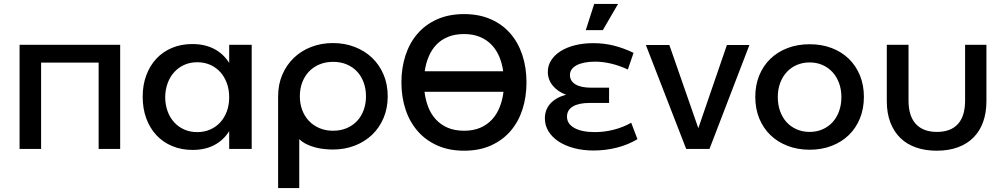

<svg xmlns="http://www.w3.org/2000/svg" viewBox="-20 -761 5147 981"><path d="M594 -532V0H484V-441H190V0H80V-532Z M1151 -91Q1122 -44.5 1075 -19.8Q1028 5 964 5Q906.5 5 859.5 -14.8Q812.5 -34.5 779 -70.5Q745.5 -106.5 727.2 -156.5Q709 -206.5 709 -267Q709 -327 727.5 -376.5Q746 -426 779.2 -461.5Q812.5 -497 859.2 -516.5Q906 -536 962 -536Q1026.5 -536 1074 -511.2Q1121.5 -486.5 1151 -439.5V-532H1266V0H1151ZM988 -443Q952 -443 922 -429.8Q892 -416.5 870.2 -392.5Q848.5 -368.5 836.5 -335.8Q824.5 -303 824 -264Q824.5 -225 836.5 -192.2Q848.5 -159.5 870 -136Q891.5 -112.5 921.5 -99.2Q951.5 -86 988 -86Q1024 -86 1054 -99.2Q1084 -112.5 1105.5 -136Q1127 -159.5 1139 -192.2Q1151 -225 1151 -264Q1151 -303.5 1139 -336.2Q1127 -369 1105.5 -392.8Q1084 -416.5 1054 -429.8Q1024 -443 988 -443Z M1681 3Q1659.5 3 1636.2 0.5Q1613 -2 1590.2 -8Q1567.5 -14 1546.5 -24.2Q1525.5 -34.5 1509 -50V200H1401V-269Q1401 -329.5 1422.5 -379.5Q1444 -429.5 1481.5 -465.5Q1519 -501.5 1570.2 -521.2Q1621.5 -541 1681 -541Q1741 -541 1792.2 -521.2Q1843.5 -501.5 1881 -465.8Q1918.5 -430 1939.8 -380Q1961 -330 1961 -269Q1961 -208.5 1939.8 -158.2Q1918.5 -108 1881 -72.2Q1843.5 -36.5 1792.2 -16.8Q1741 3 1681 3ZM1681 -93Q1720 -93 1751.2 -106.2Q1782.5 -119.5 1804.5 -143Q1826.5 -166.5 1838.2 -198.8Q1850 -231 1850 -269Q1850 -307 1838.2 -339.2Q1826.5 -371.5 1804.8 -395Q1783 -418.5 1751.8 -431.8Q1720.5 -445 1682 -445Q1643.5 -445 1612 -431.8Q1580.5 -418.5 1558.2 -395Q1536 -371.5 1524 -339.2Q1512 -307 1512 -269Q1512 -231.5 1524 -199.2Q1536 -167 1558.2 -143.5Q1580.5 -120 1611.8 -106.5Q1643 -93 1681 -93Z M2351 9Q2275 9 2215.5 -17.2Q2156 -43.5 2115 -90Q2074 -136.5 2052.5 -200.5Q2031 -264.5 2031 -340Q2031 -414 2051.8 -477.8Q2072.5 -541.5 2113 -588.5Q2153.5 -635.5 2213.2 -662.2Q2273 -689 2351 -689Q2427.5 -689 2487 -663Q2546.5 -637 2587 -590.5Q2627.5 -544 2648.8 -480Q2670 -416 2670 -340Q2670 -266 2649.5 -202.2Q2629 -138.5 2588.5 -91.5Q2548 -44.5 2488.5 -17.8Q2429 9 2351 9ZM2351 -93Q2398.5 -93 2433.8 -108.2Q2469 -123.5 2493.8 -150.2Q2518.5 -177 2533 -213.5Q2547.5 -250 2552.5 -292H2149Q2154 -250.5 2168 -214.2Q2182 -178 2206.8 -151Q2231.5 -124 2267.2 -108.5Q2303 -93 2351 -93ZM2351 -587Q2304.5 -587 2269.5 -572.8Q2234.5 -558.5 2210 -533Q2185.5 -507.5 2170.8 -472.8Q2156 -438 2150 -397H2551Q2545.5 -437 2531 -471.5Q2516.5 -506 2492 -531.8Q2467.5 -557.5 2432.5 -572.2Q2397.5 -587 2351 -587Z M3013 8Q2958.5 8 2912.8 -4.2Q2867 -16.5 2834 -38.2Q2801 -60 2782.5 -90Q2764 -120 2764 -156Q2764 -201 2792.2 -232Q2820.5 -263 2872 -277Q2829 -293 2804 -323.8Q2779 -354.5 2779 -394Q2779 -426 2796.2 -453Q2813.5 -480 2844.2 -499.5Q2875 -519 2917.8 -529.8Q2960.5 -540.5 3011 -540.5Q3067 -540.5 3117 -527.8Q3167 -515 3217 -491L3188 -406Q3100.5 -446 3020 -446Q2990.5 -446 2966.8 -441.2Q2943 -436.5 2926.5 -427.8Q2910 -419 2901 -406.5Q2892 -394 2892 -378Q2892 -347 2920.2 -330Q2948.5 -313 3000 -313H3092V-235H2992Q2937 -235 2907 -217Q2877 -199 2877 -165Q2877 -128 2915 -107Q2953 -86 3020 -86Q3069 -86 3117.8 -98.8Q3166.5 -111.5 3205 -134L3237 -50Q3191 -22 3133 -7Q3075 8 3013 8ZM3016 -741H3138L3060 -607H2973Z M3280 -531H3400L3548 -106L3694 -531H3809L3605 0H3486Z M4117 -535Q4178.5 -535 4229.5 -515.5Q4280.5 -496 4317 -460.5Q4353.5 -425 4373.8 -375.5Q4394 -326 4394 -266Q4394 -206 4373.8 -156.2Q4353.5 -106.5 4317 -71Q4280.5 -35.5 4229.5 -15.8Q4178.5 4 4117 4Q4055 4 4004 -15.8Q3953 -35.5 3916.2 -71Q3879.5 -106.5 3859.2 -156.2Q3839 -206 3839 -266Q3839 -326 3859.2 -375.5Q3879.5 -425 3916.2 -460.5Q3953 -496 4004 -515.5Q4055 -535 4117 -535ZM4117 -442Q4081 -442 4051 -429Q4021 -416 3999.5 -392.5Q3978 -369 3966 -336.5Q3954 -304 3954 -265Q3954 -225.5 3966 -192.5Q3978 -159.5 3999.5 -136.2Q4021 -113 4051 -100Q4081 -87 4117 -87Q4152.5 -87 4182.2 -100Q4212 -113 4233.5 -136.2Q4255 -159.5 4267 -192.5Q4279 -225.5 4279 -265Q4279 -304 4267 -336.5Q4255 -369 4233.5 -392.5Q4212 -416 4182.2 -429Q4152.5 -442 4117 -442Z M4766 9Q4707.5 9 4660.2 -7.5Q4613 -24 4580 -56.2Q4547 -88.5 4529 -135.8Q4511 -183 4511 -244V-532H4622V-247Q4622 -168.5 4659.2 -127.8Q4696.5 -87 4767 -87Q4837.5 -87 4874.2 -127.2Q4911 -167.5 4911 -247V-532H5020V-244Q5020 -185 5003.2 -138.2Q4986.5 -91.5 4954.2 -58.8Q4922 -26 4874.5 -8.5Q4827 9 4766 9Z"/></svg>

Font: Argentum Sans
Style: Regular
Weight: 400
Designer: Julieta Ulanovsky, Owen Earl, Chris M. Simpson, Rasmus Andersson, Cristiano Sobral
Foundry: The Argentum Sans Project Authors
Version: Version 3.135; ttfautohint (v1.8.4.7-5d5b-dirty)